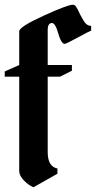

<svg xmlns="http://www.w3.org/2000/svg" viewBox="-31 -789 404 809"><path d="M50 -657Q50 -676 152 -722.5Q254 -769 276 -769Q284 -769 289 -761.5Q294 -754 297 -748L306 -729Q313 -716 320 -704Q333 -680 353 -680V-660Q337 -653 310 -638Q247 -604 242 -604Q227 -604 214.5 -648Q202 -692 188 -692Q170 -692 170 -662V-515H272V-491L222 -466H170V-148Q170 -87 211 -79V-57L110 0Q88 -9 69 -29.5Q50 -50 50 -68V-466H-11V-488L50 -515Z"/></svg>

Font: Pirata One
Style: Regular
Weight: 400
Designer: Rodrigo Fuenzalida, Nicolas Massi
Foundry: Rodrigo Fuenzalida, Nicolas Massi
Version: Version 1.001